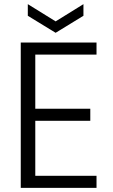

<svg xmlns="http://www.w3.org/2000/svg" viewBox="-20 -905 543 925"><path d="M150 -642V-381H415V-323H150V-58H445V0H80V-700H445V-642ZM382 -829 248 -747 114 -829V-885L248 -802L382 -885Z"/></svg>

Font: Poppins-Tabular Light
Style: Regular
Weight: 300
Designer: Ninad Kale (Devanagari), Jonny Pinhorn (Latin)
Foundry: Indian Type Foundry
Version: Version 4.004